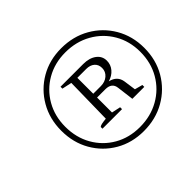

<svg xmlns="http://www.w3.org/2000/svg" viewBox="-124 -896 854 854"><g transform="rotate(-45 303.5 -468.5)"><path d="M344 -208Q270 -208 211.5 -242Q153 -276 119 -335Q85 -394 85 -469Q85 -543 119 -602Q153 -661 211.5 -695Q270 -729 344 -729Q419 -729 478.5 -695Q538 -661 572.5 -602Q607 -543 607 -469Q607 -394 572.5 -335Q538 -276 478.5 -242Q419 -208 344 -208ZM344 -233Q412 -233 466 -263.5Q520 -294 551 -347.5Q582 -401 582 -469Q582 -536 551 -589Q520 -642 466 -672.5Q412 -703 344 -703Q277 -703 224 -672.5Q171 -642 140.5 -589Q110 -536 110 -469Q110 -401 140.5 -347.5Q171 -294 224 -263.5Q277 -233 344 -233ZM221 -346V-357Q226 -361 235 -363Q244 -365 263 -367L267 -588L221 -598V-610H364Q402 -610 425.5 -592.5Q449 -575 449 -546Q449 -521 433 -502Q417 -483 390 -475Q433 -465 439 -425L447 -368L484 -358V-346H409L399 -425Q395 -461 354 -461H302V-367L344 -358V-346ZM358 -585H302V-485H350Q376 -485 393.5 -500Q411 -515 411 -538Q411 -560 396.5 -572.5Q382 -585 358 -585Z"/></g></svg>

Font: Piazzolla ExtraLight
Style: Italic
Weight: 200
Italic angle: -11.3°
Designer: Juan Pablo del Peral
Foundry: Huerta Tipografica
Version: Version 1.330